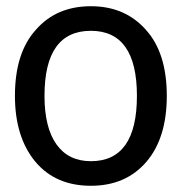

<svg xmlns="http://www.w3.org/2000/svg" viewBox="-20 -581 583 617"><path d="M516 -273Q516 -137 450 -60.5Q384 16 272 16Q158 16 93 -62Q28 -141 28 -273Q28 -411 95 -485Q161 -561 272 -561Q382 -561 449 -485Q516 -411 516 -273ZM420 -273Q420 -482 272 -482Q123 -482 123 -273Q123 -171 161.5 -117Q200 -63 272 -63Q420 -63 420 -273Z"/></svg>

Font: Yekan
Style: Regular
Weight: 400
Designer: ParsMizban Co
Foundry: ParsMizban Co
Version: Version 2.000